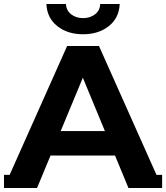

<svg xmlns="http://www.w3.org/2000/svg" viewBox="-34 -931 834 964"><path d="M-12 6 303 -700H463L778 6L611 13L350 -618H414L152 13ZM147 -150 190 -273H550L594 -150ZM-14 -53H151V13H-14ZM611 -53H780V13H611ZM383 -759Q305 -759 253.5 -800Q202 -841 199 -911H297Q299 -878 323.5 -859Q348 -840 383 -840Q418 -840 443 -859Q468 -878 469 -911H567Q564 -841 512.5 -800Q461 -759 383 -759Z"/></svg>

Font: Montserrat Underline Thin
Style: Bold
Weight: 700
Version: Version 9.000